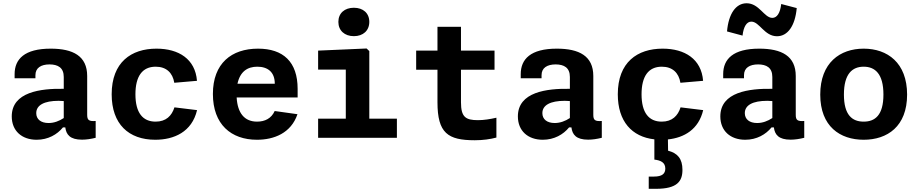

<svg xmlns="http://www.w3.org/2000/svg" viewBox="-20 -844 5620 1176"><path d="M290.5 -546C130 -546 69.5 -482 69.5 -390V-364.5H197V-383.5C197 -428.5 231.5 -449.5 284 -449.5C334.5 -449 370.5 -430 370.5 -372.5V-300C229 -302.5 52 -281 52 -131C52 -43 113 12 204.5 12C274.5 12 330 -20 365.5 -63.5H380C385.5 -19.5 409 11.5 482.5 11.5C508 11.5 535.5 7.5 566 0V-103C524 -100 514 -108.5 514 -141V-378.5C514 -501 427.5 -546 290.5 -546ZM202 -151C202 -200 250.5 -226.5 339.5 -226.5C350.5 -226.5 360.5 -226 370.5 -225V-121C342.5 -102.5 311 -90.5 277.5 -90.5C230.5 -90.5 202 -113.5 202 -151Z M1187 -169.5 1048.5 -186.5C1032 -134.5 997 -99 933 -99C854.5 -99 809.5 -153 809.5 -266.5C809.5 -376.5 851.5 -435.5 933.5 -435.5C998.5 -435.5 1037.5 -398.5 1047.5 -337L1186.5 -349C1176 -482.5 1074.5 -546 938.5 -546C784 -546 664 -463 664 -266.5C664 -84 768 12 931 12C1045.5 12 1155.5 -35.5 1187 -169.5Z M1284 -268.5C1284 -82 1395.5 12 1554 12C1657.5 12 1762.5 -28 1802 -144.5L1662.5 -164C1642 -118.5 1602.5 -99 1554.5 -99C1477.5 -99 1435 -151 1429.5 -247H1803V-299.5C1803 -465.5 1714.5 -546 1560.5 -546C1398 -546 1284 -456 1284 -268.5ZM1434.5 -331C1450.5 -406 1496 -435.5 1556 -435.5C1620.5 -435.5 1663 -402 1663 -332V-331Z M1928.5 0H2411V-117H2242V-531L2225.5 -547L1928.5 -534V-417.5H2098V-117H1928.5ZM2147.5 -622.5C2204 -622.5 2242 -656.5 2242 -710C2242 -763.5 2204 -796.5 2147.5 -796.5C2091 -796.5 2052.5 -763.5 2052.5 -710C2052.5 -656.5 2091 -622.5 2147.5 -622.5Z M2888 15C2938.5 15 2983.5 8.5 3020.5 -1.5V-123C2981 -114 2943 -108 2907.5 -108C2831.5 -108 2803.5 -127.5 2803.5 -217.5V-417H3009V-534H2803.5V-680H2659.5V-534H2529V-417H2659.5V-218C2659.5 -28 2723.5 15 2888 15Z M3390.5 -546C3230 -546 3169.5 -482 3169.5 -390V-364.5H3297V-383.5C3297 -428.5 3331.5 -449.5 3384 -449.5C3434.5 -449 3470.5 -430 3470.5 -372.5V-300C3329 -302.5 3152 -281 3152 -131C3152 -43 3213 12 3304.5 12C3374.5 12 3430 -20 3465.5 -63.5H3480C3485.5 -19.5 3509 11.5 3582.5 11.5C3608 11.5 3635.5 7.5 3666 0V-103C3624 -100 3614 -108.5 3614 -141V-378.5C3614 -501 3527.5 -546 3390.5 -546ZM3302 -151C3302 -200 3350.5 -226.5 3439.5 -226.5C3450.5 -226.5 3460.5 -226 3470.5 -225V-121C3442.5 -102.5 3411 -90.5 3377.5 -90.5C3330.5 -90.5 3302 -113.5 3302 -151Z M4287 -169.5 4148.5 -186.5C4132 -134.5 4097 -99 4033 -99C3954.5 -99 3909.5 -153 3909.5 -266.5C3909.5 -376.5 3951.5 -435.5 4033.5 -435.5C4098.5 -435.5 4137.5 -398.5 4147.5 -337L4286.5 -349C4276 -482.5 4174.5 -546 4038.5 -546C3884 -546 3764 -463 3764 -266.5C3764 -100.5 3850 -6 3988 9.5V133.5C4026.5 138 4055 151 4055 188.5C4055 220 4035.5 237.5 3985.5 237.5H3953.5V312.5H3998C4127.5 312.5 4160 266.5 4160 196.5C4160 128 4130 94 4072 79L4071 10C4170.5 -0.5 4259 -51 4287 -169.5Z M4630.5 -546C4470 -546 4409.5 -482 4409.5 -390V-364.5H4537V-383.5C4537 -428.5 4571.5 -449.5 4624 -449.5C4674.5 -449 4710.5 -430 4710.5 -372.5V-300C4569 -302.5 4392 -281 4392 -131C4392 -43 4453 12 4544.5 12C4614.5 12 4670 -20 4705.5 -63.5H4720C4725.5 -19.5 4749 11.5 4822.5 11.5C4848 11.5 4875.5 7.5 4906 0V-103C4864 -100 4854 -108.5 4854 -141V-378.5C4854 -501 4767.5 -546 4630.5 -546ZM4553 -824C4487.5 -824 4442.5 -760.5 4433 -651.5L4528 -626C4534.5 -682.5 4554 -711.5 4582 -711.5C4631.5 -711.5 4662 -622 4739 -622C4804.5 -622 4850 -685 4860 -794.5L4765 -819.5C4758.5 -763 4738.5 -734.5 4710.5 -734.5C4660.5 -734.5 4630.5 -824 4553 -824ZM4542 -151C4542 -200 4590.5 -226.5 4679.5 -226.5C4690.5 -226.5 4700.5 -226 4710.5 -225V-121C4682.5 -102.5 4651 -90.5 4617.5 -90.5C4570.5 -90.5 4542 -113.5 4542 -151Z M5536 -264.5C5536 -460 5415 -546 5270 -546C5125.5 -546 5004 -460 5004 -264.5C5004 -69.5 5125.5 12 5270 12C5415 12 5536 -69.5 5536 -264.5ZM5391 -265C5391 -138 5339.5 -99 5270 -99C5200.5 -99 5149 -138 5149 -265C5149 -392 5200.5 -435.5 5270 -435.5C5339.5 -435.5 5391 -392 5391 -265Z"/></svg>

Font: Monaspace Neon
Style: Bold
Weight: 700
Designer: Riley Cran & the Lettermatic Team
Foundry: Lettermatic
Version: Version 1.200 (Monaspace Neon)